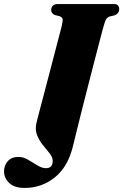

<svg xmlns="http://www.w3.org/2000/svg" viewBox="-110 -720 608 947"><path d="M398.5 -582Q395 -569.5 384.5 -529.2Q374 -489 359.2 -432Q344.5 -375 328 -311Q311.5 -247 296.2 -186.2Q281 -125.5 269.2 -78.2Q257.5 -31 252 -8Q228 99.5 162.5 153.2Q97 207 11.5 207Q-38.5 207 -64.2 183Q-90 159 -90 124.5Q-90 95 -71.2 74.5Q-52.5 54 -19.5 54Q5 54 28.5 67.8Q52 81.5 74.2 95.5Q96.5 109.5 117 109.5Q150 109.5 150 73.5Q150 55.5 134.8 36.5Q119.5 17.5 101.2 -5Q83 -27.5 72.2 -55.2Q61.5 -83 71 -119Q76 -139 86.2 -177.8Q96.5 -216.5 109.2 -265.2Q122 -314 135.5 -365.5Q149 -417 161 -463.2Q173 -509.5 182 -543.8Q191 -578 194.5 -591.5Q200.5 -617 198.8 -626Q197 -635 184 -640L159 -646.5Q142.5 -654.5 142.5 -670.5Q142.5 -683.5 150.5 -691.8Q158.5 -700 174.5 -700H450.5Q467 -700 472.5 -692.8Q478 -685.5 478 -675Q478 -664 471.8 -656.5Q465.5 -649 457.5 -645L430.5 -638.5Q419 -634 413.2 -624.5Q407.5 -615 398.5 -582Z"/></svg>

Font: Fraunces 144pt Soft Black
Style: Italic
Weight: 900
Italic angle: -16°
Version: Version 1.000;[b76b70a41]